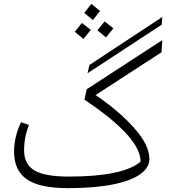

<svg xmlns="http://www.w3.org/2000/svg" viewBox="-20 -963 943 996"><path d="M819 -835 434 -583 444 -626 822 -875ZM430 -500 822 -755 818 -692 476 -470Q599 -386 677 -298Q755 -210 755 -138Q755 -94 708.5 -60Q662 -26 567 -6.5Q472 13 332 13Q185 13 119 -33Q53 -79 53 -176Q53 -253 89 -329L130 -315Q105 -251 105 -183Q105 -111 158.5 -79Q212 -47 337 -47Q617 -47 709 -124Q712 -249 418 -446ZM499 -906 462 -859 417 -896 454 -943ZM568 -816 530 -769 485 -806 523 -852ZM451 -808 413 -761 368 -798 405 -844Z"/></svg>

Font: FiraGO Light
Style: Italic
Weight: 300
Italic angle: -8°
Designer: bBox Type GmbH
Foundry: bBox Type GmbH
Version: Version 1.001